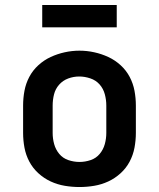

<svg xmlns="http://www.w3.org/2000/svg" viewBox="-20 -745 640 773"><path d="M300 8Q270 8 240.5 3Q211 -2 184 -14.5Q157 -27 134.5 -47.5Q112 -68 98 -94.5Q84 -121 78.5 -150.5Q73 -180 73 -210V-320Q73 -350 78.5 -379.5Q84 -409 98 -435.5Q112 -462 134.5 -482.5Q157 -503 184 -515.5Q211 -528 240.5 -534.5Q270 -541 300 -541Q330 -541 359.5 -534.5Q389 -528 416 -515.5Q443 -503 465.5 -482.5Q488 -462 502 -435.5Q516 -409 521.5 -379.5Q527 -350 527 -320V-210Q527 -180 521.5 -150.5Q516 -121 502 -94.5Q488 -68 465.5 -47.5Q443 -27 416 -14.5Q389 -2 359.5 3Q330 8 300 8ZM300 -93Q323 -93 345 -100.5Q367 -108 381.5 -125.5Q396 -143 402 -165Q408 -187 408 -210V-320Q408 -343 402 -365.5Q396 -388 381 -405Q366 -422 343.5 -429.5Q321 -437 299 -437Q276 -437 254.5 -429Q233 -421 218 -404Q203 -387 197.5 -365Q192 -343 192 -320V-210Q192 -187 198 -165Q204 -143 218.5 -125.5Q233 -108 255 -100.5Q277 -93 300 -93ZM450 -635H150V-725H450Z"/></svg>

Font: Iosevka Curly Extended
Style: Bold
Weight: 700
Width: 7
Monospace: yes
Designer: Belleve Invis
Foundry: Belleve Invis
Version: Version 11.1.0; ttfautohint (v1.8.3)